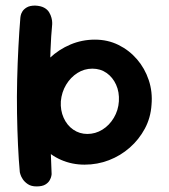

<svg xmlns="http://www.w3.org/2000/svg" viewBox="-20 -669 604 688"><path d="M283 -79Q238 -79 199 -96Q160 -113 132 -144Q104 -175 90.5 -215.5Q77 -256 80 -302Q84 -349 104.5 -389.5Q125 -430 158 -461Q191 -492 232.5 -509.5Q274 -527 320 -527Q366 -527 404.5 -508Q443 -489 471 -456.5Q499 -424 513 -382Q527 -340 523 -294Q520 -247 499 -208Q478 -169 445 -140Q412 -111 370.5 -95Q329 -79 283 -79ZM111 -1Q92 -1 80 -9Q68 -17 61.5 -27Q55 -37 53 -44.5Q51 -52 51 -52Q47 -95 44.5 -149Q42 -203 41 -263Q40 -323 41.5 -383.5Q43 -444 46 -501Q49 -558 53 -606Q53 -606 54 -612.5Q55 -619 60 -627.5Q65 -636 76 -642.5Q87 -649 106 -649Q126 -648 138 -641.5Q150 -635 156 -625Q162 -615 164.5 -605Q167 -595 167 -588.5Q167 -582 167 -582Q163 -541 161 -489.5Q159 -438 158.5 -380.5Q158 -323 158.5 -264Q159 -205 161 -149Q163 -93 165 -45Q165 -45 164 -38.5Q163 -32 158 -23Q153 -14 142 -7.5Q131 -1 111 -1ZM293 -189Q322 -189 347 -204.5Q372 -220 388 -247Q404 -274 406 -306Q408 -339 396 -365.5Q384 -392 362 -407.5Q340 -423 311 -423Q282 -423 257.5 -407.5Q233 -392 217 -365.5Q201 -339 198 -306Q196 -274 208 -247Q220 -220 242.5 -204.5Q265 -189 293 -189Z"/></svg>

Font: Sour Gummy Black Medium
Style: Regular
Weight: 500
Version: Version 1.000